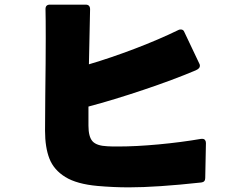

<svg xmlns="http://www.w3.org/2000/svg" viewBox="-20 -779 1040 827"><path d="M174 -216 175 -367Q177 -521 177 -615Q177 -701 176 -740Q176 -759 195 -759H349Q368 -759 368 -739L363 -502Q458 -530 561.5 -569.5Q665 -609 749 -650Q752 -652 759 -652Q770 -652 774 -641L839 -504Q841 -501 841 -495Q841 -484 823 -476Q726 -435 598 -392Q470 -349 361 -320V-238Q361 -190 378.5 -170.5Q396 -151 442 -149Q456 -148 489 -148Q566 -148 663 -157Q760 -166 847 -181H851Q859 -181 863 -176Q867 -171 867 -163L864 -12Q864 5 847 7Q654 28 535 28Q469 28 401 22Q311 14 261.5 -16.5Q212 -47 193 -95.5Q174 -144 174 -216Z"/></svg>

Font: LINE Seed JP_TTF ExtraBold
Style: Regular
Weight: 800
Designer: LY Corporation & Fontrix & Fontworks
Version: Version 1.015